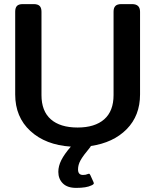

<svg xmlns="http://www.w3.org/2000/svg" viewBox="-20 -700 756 935"><path d="M662 -643V-240Q662 -137 597 -71Q532 -5 422 11Q422 14 419 17Q384 59 372 81Q360 103 360 125Q360 152 384 152Q398 152 406 148Q412 146 413 146Q417 146 420 153L435 186Q437 190 437 192Q437 198 425 203Q401 215 351 215Q308 215 286 193Q264 171 264 137Q264 109 278.5 80Q293 51 325 14Q202 6 128 -62Q54 -130 54 -240V-643Q54 -662 62.5 -671Q71 -680 91 -680H144Q164 -680 173 -671Q182 -662 182 -643V-237Q182 -159 227.5 -119Q273 -79 358 -79Q442 -79 487.5 -119Q533 -159 533 -237V-643Q533 -662 542 -671Q551 -680 571 -680H623Q662 -680 662 -643Z"/></svg>

Font: Mitr
Style: Regular
Weight: 400
Designer: Thanarat Vachiruckul
Foundry: Cadson Demak
Version: Version 1.003